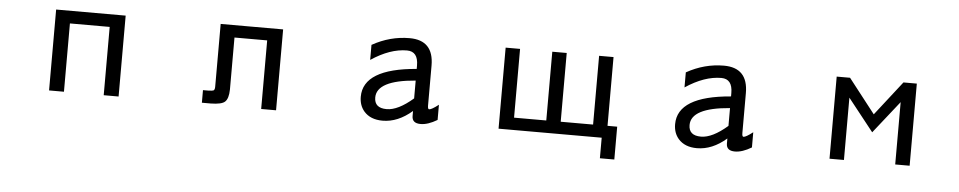

<svg xmlns="http://www.w3.org/2000/svg" viewBox="-39 -815 6077 1217"><g transform="rotate(5 3000.0 -206.5)"><path d="M721.7 -518.6V-3.9H627V-438.5H374V-3.9H279.3V-518.6Z M1420.9 -440.4V-109.4Q1419.9 -51.8 1397.5 -31.2Q1377 -11.7 1307.6 -10.7H1251V-90.8H1282.2Q1312.5 -91.8 1317.4 -94.7Q1326.2 -99.6 1326.2 -118.2V-518.6H1723.6V-3.9H1628.9V-440.4Z M2588.9 -75.2Q2499 2.9 2401.4 2.9Q2324.2 2.9 2283.2 -43.9Q2251 -81.1 2251 -136.7Q2251 -315.4 2588.9 -342.8V-364.3Q2588.9 -454.1 2517.6 -454.1Q2410.2 -454.1 2290 -374V-469.7Q2403.3 -533.2 2527.3 -533.2Q2680.7 -533.2 2680.7 -372.1V-118.2Q2680.7 -94.7 2689.5 -94.7Q2705.1 -94.7 2749 -128.9V-32.2Q2690.4 2.9 2643.6 2.9Q2588.9 2.9 2588.9 -43ZM2588.9 -268.6Q2342.8 -249 2342.8 -139.6Q2342.8 -72.3 2420.9 -72.3Q2493.2 -72.3 2588.9 -155.3Z M3230.5 -88.9H3435.5V-526.4H3527.3V-88.9H3733.4V-526.4H3825.2V-88.9H3886.7V120.1H3794.9V-10.7H3138.7V-526.4H3230.5Z M4588.9 -75.2Q4499 2.9 4401.4 2.9Q4324.2 2.9 4283.2 -43.9Q4251 -81.1 4251 -136.7Q4251 -315.4 4588.9 -342.8V-364.3Q4588.9 -454.1 4517.6 -454.1Q4410.2 -454.1 4290 -374V-469.7Q4403.3 -533.2 4527.3 -533.2Q4680.7 -533.2 4680.7 -372.1V-118.2Q4680.7 -94.7 4689.5 -94.7Q4705.1 -94.7 4749 -128.9V-32.2Q4690.4 2.9 4643.6 2.9Q4588.9 2.9 4588.9 -43ZM4588.9 -268.6Q4342.8 -249 4342.8 -139.6Q4342.8 -72.3 4420.9 -72.3Q4493.2 -72.3 4588.9 -155.3Z M5245.1 -3.9V-526.4H5330.1L5500 -308.6L5669.9 -526.4H5754.9V-3.9H5663.1V-400.4L5500 -194.3L5336.9 -400.4V-3.9Z"/></g></svg>

Font: MotoyaLCedar
Style: W3 mono
Weight: 400
Version: Version 1.01